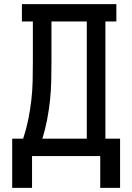

<svg xmlns="http://www.w3.org/2000/svg" viewBox="-20 -755 640 929"><path d="M39 154V-84H92Q107 -129 116.5 -175.5Q126 -222 131.5 -269.5Q137 -317 138 -364.5Q139 -412 139 -459V-651H86V-735H543V-651H490V-84H561V154H465V0H135V154ZM185 -84H400V-651H229V-459Q229 -412 228 -364.5Q227 -317 222 -270Q217 -223 208 -176Q199 -129 185 -84Z"/></svg>

Font: Iosevka HT Medium Extended
Style: Regular
Weight: 500
Width: 7
Monospace: yes
Designer: Belleve Invis
Foundry: Belleve Invis
Version: Version 32.3.0; ttfautohint (v1.8.4)